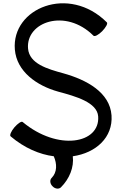

<svg xmlns="http://www.w3.org/2000/svg" viewBox="-20 -894 728 1150"><path d="M44 -77C127 -7 217 31 302 42C322 87 323 138 289 172C277 184 279 207 295 222C310 238 333 240 345 228C396 177 424 108 416 42C555 22 657 -71 648 -203C638 -341 499 -416 359 -455C264 -481 156 -512 148 -603C134 -763 373 -847 540 -680C547 -673 570 -685 592 -707C614 -730 627 -753 620 -760C393 -987 48 -846 69 -597C80 -466 199 -381 329 -345C433 -317 562 -281 568 -197C580 -33 326 12 116 -163C109 -170 87 -155 66 -131C46 -107 36 -83 44 -77Z"/></svg>

Font: Nupuram SemiBold
Style: Regular
Weight: 600
Designer: Santhosh Thottingal (santhosh.thottingal@gmail.com)
Foundry: SMC
Version: Version 1.000